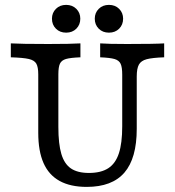

<svg xmlns="http://www.w3.org/2000/svg" viewBox="-20 -747 710 779"><path d="M135.2 -208.1V-445.2Q135.2 -475.1 127.3 -488.8Q119.4 -502.5 96.9 -507.7Q74.4 -512.9 23.9 -514.5V-571Q64.6 -568.5 175.8 -568.5Q268.3 -568.5 306.3 -571V-514.5Q266 -512.9 247.8 -507.7Q229.7 -502.4 223.2 -488.7Q216.8 -475 216.8 -445.2V-232Q216.8 -163.1 228.9 -122.4Q241 -81.8 267.8 -63.6Q294.7 -45.3 340.7 -45.3Q389.7 -45.3 419.2 -64.4Q448.7 -83.5 462.3 -124.8Q475.9 -166 475.9 -234.5V-444Q475.9 -474.3 469.4 -488.2Q463 -502.1 444.8 -507.5Q426.7 -512.8 386.4 -514.5V-571Q417.6 -568.5 495 -568.5Q609.2 -568.5 646.1 -571V-514.5Q597.9 -512.8 575 -506.7Q552.2 -500.6 543.5 -484.8Q534.8 -468.9 534.8 -436.5V-224.2Q534.8 -104.7 484.8 -46.7Q434.7 11.3 332 11.3Q265.7 11.3 222 -12.8Q178.2 -36.8 156.7 -85.3Q135.2 -133.8 135.2 -208.1ZM364.5 -671.2Q364.5 -695 380.6 -711.1Q396.7 -727.2 422 -727.2Q447.3 -727.2 463.4 -711.1Q479.5 -695 479.5 -671.2Q479.5 -646.7 463.4 -630.6Q447.3 -614.5 422 -614.5Q396.7 -614.5 380.6 -630.6Q364.5 -646.7 364.5 -671.2ZM190.8 -671.2Q190.8 -695 206.9 -711.1Q223 -727.2 248.3 -727.2Q273.5 -727.2 289.7 -711.1Q305.8 -695 305.8 -671.2Q305.8 -646.7 289.7 -630.6Q273.5 -614.5 248.3 -614.5Q223 -614.5 206.9 -630.6Q190.8 -646.7 190.8 -671.2Z"/></svg>

Font: Playfair Micro SmCond SmLight
Style: Regular
Weight: 360
Width: 4
Designer: Claus Eggers Sørensen
Foundry: Claus Eggers Sørensen
Version: Version 2.100;Glyphs 3.2 (3219)